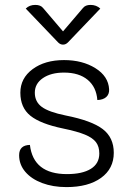

<svg xmlns="http://www.w3.org/2000/svg" viewBox="-20 -754 535 783"><path d="M58 -121Q58 -162 102 -163Q116 -44 253 -44Q316 -44 350.5 -65.5Q385 -87 385 -128Q385 -156 371.5 -174Q358 -192 326.5 -205Q295 -218 237 -230Q145 -249 104 -282Q63 -315 63 -376Q63 -435 113 -472Q163 -509 241 -509Q316 -509 369 -476Q422 -443 425 -390Q426 -370 413.5 -358.5Q401 -347 377 -346Q373 -399 337.5 -428.5Q302 -458 241 -458Q188 -458 155 -435.5Q122 -413 122 -376Q122 -339 150.5 -318Q179 -297 248 -283Q354 -262 399 -227.5Q444 -193 444 -131Q444 -66 392 -28.5Q340 9 251 9Q196 9 152 -7.5Q108 -24 83 -53.5Q58 -83 58 -121ZM318 -721Q328 -734 349 -734Q373 -734 389 -719L257 -581Q248 -572 237 -572Q226 -572 217 -581L85 -719Q100 -734 124 -734Q146 -734 156 -721L237 -626Z"/></svg>

Font: K2D ExtraLight
Style: Regular
Weight: 275
Designer: Katatrad Aksorn Co.,Ltd.
Foundry: Cadson Demak Co.,Ltd.
Version: Version 1.000; ttfautohint (v1.6)